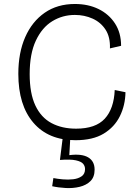

<svg xmlns="http://www.w3.org/2000/svg" viewBox="-20 -692 697 964"><path d="M359 12Q223 12 147.5 -76Q72 -164 72 -321Q72 -427 106.5 -505.5Q141 -584 204.5 -628Q268 -672 356 -672Q423 -672 475 -646.5Q527 -621 557.5 -574Q588 -527 588 -462L532 -449Q534 -506 510 -543Q486 -580 445 -598.5Q404 -617 356 -617Q294 -617 242.5 -585.5Q191 -554 160 -488Q129 -422 129 -320Q129 -223 157.5 -162.5Q186 -102 238.5 -74Q291 -46 362 -46Q460 -46 506 -96Q552 -146 556 -240L610 -229Q609 -164 582 -109Q555 -54 500.5 -21Q446 12 359 12ZM242 243 248 202Q268 206 295 208.5Q322 211 347.5 208Q373 205 390 193Q407 181 407 157Q407 142 397.5 130.5Q388 119 361 113Q334 107 281 111L295 -1H333L328 87Q390 79 422.5 98Q455 117 455 160Q455 197 434 217.5Q413 238 380 246Q347 254 310 252Q273 250 242 243Z"/></svg>

Font: Bricolage Grotesque 10pt ExtraLight
Style: Regular
Weight: 200
Designer: Mathieu Triay
Foundry: Atelier Triay
Version: Version 1.000; ttfautohint (v1.8.4.7-5d5b);gftools[0.9.32]